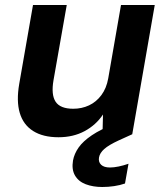

<svg xmlns="http://www.w3.org/2000/svg" viewBox="-20 -537 662 768"><path d="M214 12Q152 12 112.5 -13Q73 -38 59 -85.5Q45 -133 57 -202L112 -517H247L194 -216Q184 -158 202.5 -130Q221 -102 273 -102Q307 -102 336 -115.5Q365 -129 385.5 -156.5Q406 -184 413 -224L464 -517H599L509 0H390L392 -79Q364 -37 318.5 -12.5Q273 12 214 12ZM389 211Q352 211 323 200Q294 189 280 165Q266 141 272 105Q277 78 294.5 53Q312 28 347.5 4Q383 -20 442 -43L491 -63L509 0L454 25Q415 43 397 59Q379 75 376 93Q373 111 384.5 122Q396 133 420 133Q435 133 454.5 129Q474 125 494 118L480 197Q460 204 436.5 207.5Q413 211 389 211Z"/></svg>

Font: DM Sans 11pt
Style: Bold Italic
Weight: 700
Italic angle: -10°
Version: Version 4.004;gftools[0.9.30]